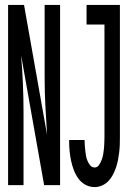

<svg xmlns="http://www.w3.org/2000/svg" viewBox="-20 -755 540 783"><path d="M366 8Q346 8 328.5 -1.5Q311 -11 299.5 -27Q288 -43 281 -61.5Q274 -80 270 -99Q266 -118 264 -137.5Q262 -157 262 -177V-184H325V-180Q325 -170 326 -159.5Q327 -149 328 -138.5Q329 -128 331 -118Q333 -108 337 -98.5Q341 -89 348 -80.5Q355 -72 366 -72Q377 -72 384 -82.5Q391 -93 395 -104Q399 -115 401 -126.5Q403 -138 404 -149.5Q405 -161 405.5 -173Q406 -185 406 -196V-655H333V-735H469V-196Q469 -181 468.5 -165Q468 -149 466 -133Q464 -117 461 -101.5Q458 -86 453 -71.5Q448 -57 440.5 -42.5Q433 -28 422 -16.5Q411 -5 396 1.5Q381 8 366 8ZM13 0V-735H78L172 -205Q168 -264 165 -323Q162 -382 162 -441V-735H225V0H160L66 -530Q71 -471 73.5 -412Q76 -353 76 -294V0Z"/></svg>

Font: Iosevka Custom Medium
Style: Regular
Weight: 500
Monospace: yes
Designer: Belleve Invis
Foundry: Belleve Invis
Version: Version 32.5.0; ttfautohint (v1.8.4)